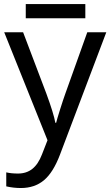

<svg xmlns="http://www.w3.org/2000/svg" viewBox="-20 -697 550 957"><path d="M1 -536.1H95.2L210.9 -231Q247.6 -131.3 255.9 -85H259.8Q264.2 -103 279.8 -152.6Q295.4 -202.1 306.2 -231.9L415 -536.1H509.8L278.8 74.2Q245.1 163.1 198.7 201.7Q152.3 240.2 84 240.2Q47.4 240.2 11.2 231.9V162.1Q35.6 168 69.8 168Q111.8 168 141.1 144.8Q170.4 121.6 189 73.2L216.8 2ZM108.4 -676.8H405.3V-606H108.4Z"/></svg>

Font: NotoPenekeko
Style: Regular
Weight: 400
Designer: Monotype Design team
Foundry: Monotype Imaging Inc.
Version: Version 1.04